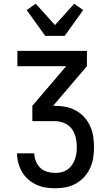

<svg xmlns="http://www.w3.org/2000/svg" viewBox="-20 -1007 588 1027"><path d="M276 0Q250 0 224 -4Q198 -8 174.5 -19Q151 -30 131 -47.5Q111 -65 98 -87.5Q85 -110 78 -135.5Q71 -161 71 -187H163Q164 -165 172 -144.5Q180 -124 196 -109Q212 -94 233 -88Q254 -82 276 -82Q293 -82 309.5 -86Q326 -90 340 -99.5Q354 -109 364 -123Q374 -137 380 -153Q386 -169 388.5 -186Q391 -203 391 -220Q391 -246 385 -271.5Q379 -297 364 -317.5Q349 -338 324.5 -348.5Q300 -359 274 -359H153V-441L334 -653H73V-735H445V-653L264 -441H274Q303 -441 331.5 -435.5Q360 -430 385.5 -416Q411 -402 430.5 -380.5Q450 -359 462 -332.5Q474 -306 478.5 -277Q483 -248 483 -220Q483 -191 478.5 -162.5Q474 -134 462 -108Q450 -82 430.5 -60.5Q411 -39 386 -25Q361 -11 333 -5.5Q305 0 276 0ZM222 -815 123 -953 171 -987 274 -873 377 -987 425 -953 326 -815Z"/></svg>

Font: Iosevka Semi-Condensed Medium
Style: Regular
Weight: 500
Monospace: yes
Designer: Belleve Invis
Foundry: Belleve Invis
Version: Version 27.3.5